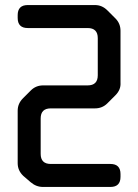

<svg xmlns="http://www.w3.org/2000/svg" viewBox="-20 -731 548 760"><path d="M72 -35 101 -10Q123 9 150 9H417Q457 9 457 -31V-42Q457 -82 417 -82H181Q141 -82 141 -122V-262Q141 -302 181 -302H356Q385 -302 405 -322L437 -354Q459 -376 457 -404V-609Q457 -638 437 -658L405 -690Q384 -711 356 -711H90Q50 -711 50 -671V-660Q50 -620 90 -620H327Q367 -620 367 -580V-433Q367 -393 327 -393H151Q122 -393 102 -373L71 -342Q50 -321 50 -293V-85Q50 -56 72 -35Z"/></svg>

Font: WDXL Lubrifont SC
Style: Regular
Weight: 400
Designer: [WDXL Lubrifont] Copyright 2020-2022 (c) NightFurySL2001, Skr-ZERO; [ZCOOL QingKe HuangYou] Copyright 2018-2022 (c) The 
Version: Version 2.001;hotconv 1.1.1;makeotfexe 2.6.0